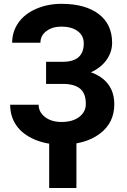

<svg xmlns="http://www.w3.org/2000/svg" viewBox="-20 -740 657 995"><path d="M414.1 -515.1Q414.1 -555.7 382.3 -578.9Q350.6 -602.1 298.3 -602.1Q251.5 -602.1 220.5 -578.9Q189.5 -555.7 189.5 -518.6H43Q43 -576.2 75.4 -622.3Q107.9 -668.5 167.7 -694.3Q227.5 -720.2 298.3 -720.2Q421.4 -720.2 491.2 -667.5Q561 -614.7 561 -518.1Q561 -470.7 532.5 -430.2Q503.9 -389.6 451.2 -365.2Q509.8 -344.7 541 -303Q572.3 -261.2 572.3 -199.2Q572.3 -103.5 497.3 -47.1Q422.4 9.3 298.3 9.3Q220.7 9.3 158.7 -17.3Q96.7 -43.9 64.7 -90.1Q32.7 -136.2 32.7 -197.3H180.2Q180.2 -159.2 213.4 -133.5Q246.6 -107.9 298.3 -107.9Q356.9 -107.9 390.9 -134.3Q424.8 -160.6 424.8 -201.2Q424.8 -256.8 394.5 -281Q364.3 -305.2 306.2 -305.2H218.8V-419.9H309.1Q414.1 -421.4 414.1 -515.1ZM376 234.4H234.9V-40H376Z"/></svg>

Font: Robotiche
Style: Bold
Weight: 700
Designer: Google
Version: Version 2.001150; 2014